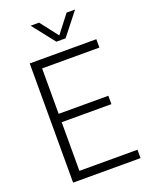

<svg xmlns="http://www.w3.org/2000/svg" viewBox="-171 -1032 871 1120"><g transform="rotate(-20 264.0 -472.5)"><path d="M83 0V-740H496.5V-688H141V-52H501.5V0ZM125.5 -354V-406H449.5V-354ZM272.5 -806 163 -945H215.5L307.5 -826H294.5L386.5 -945H439L329.5 -806Z"/></g></svg>

Font: Encode Sans SemiCondensed Light
Style: Regular
Weight: 300
Width: 4
Designer: Multiple Designers
Foundry: Impallari Type
Version: Version 3.002